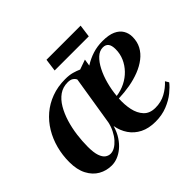

<svg xmlns="http://www.w3.org/2000/svg" viewBox="-156 -862 1072 1072"><g transform="rotate(-45 380.0 -326.0)"><path d="M480 -513.5 473.5 -472.5Q507 -494 544 -505.8Q581 -517.5 622.5 -517.5Q671.5 -517.5 701 -504Q730.5 -490.5 744.2 -467.2Q758 -444 758 -415.5Q758 -377 742 -347Q726 -317 697.2 -294.8Q668.5 -272.5 631 -257.8Q593.5 -243 550 -235.2Q506.5 -227.5 460.5 -226Q457.5 -180 466.2 -138.5Q475 -97 499.5 -70.8Q524 -44.5 568.5 -44.5Q613.5 -44.5 649 -64Q684.5 -83.5 710.5 -112L723 -91Q707.5 -70.5 678 -46.5Q648.5 -22.5 606.8 -5.8Q565 11 514 11Q461 11 422.8 -8.2Q384.5 -27.5 361.5 -61.2Q338.5 -95 331 -138Q320 -100 301.5 -72Q283 -44 261 -25.8Q239 -7.5 215.2 1.8Q191.5 11 168.5 11Q126.5 11 91.2 -9Q56 -29 34.8 -69.5Q13.5 -110 13.5 -170.5Q13.5 -225 27 -276Q40.5 -327 66.5 -370.2Q92.5 -413.5 130.2 -445.8Q168 -478 217 -496.2Q266 -514.5 325 -514.5Q357 -514.5 380.2 -508Q403.5 -501.5 422 -493ZM324.5 -172.5 371.5 -464.5Q367 -475.5 355.2 -483.8Q343.5 -492 322 -492Q284 -492 255.2 -471.8Q226.5 -451.5 206 -416.5Q185.5 -381.5 172.2 -338Q159 -294.5 153 -248Q147 -201.5 147 -158Q147 -112 156 -86.2Q165 -60.5 179.5 -50.2Q194 -40 210 -40Q227 -40 244.2 -50Q261.5 -60 277.8 -78.2Q294 -96.5 306.2 -120.8Q318.5 -145 324.5 -172.5ZM599 -491Q572 -491 549 -469.5Q526 -448 507.8 -412.5Q489.5 -377 477.8 -333.2Q466 -289.5 462 -244.5Q499.5 -249.5 532.5 -266Q565.5 -282.5 590 -308Q614.5 -333.5 628.5 -365.2Q642.5 -397 642.5 -433Q642.5 -463.5 631.5 -477.2Q620.5 -491 599 -491ZM327.5 -664.5H597L587 -590H317.5Z"/></g></svg>

Font: Merriweather 144pt SemiBold
Style: Italic
Weight: 600
Italic angle: -7.8°
Version: Version 2.101